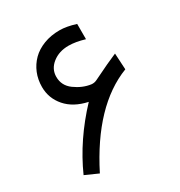

<svg xmlns="http://www.w3.org/2000/svg" viewBox="-161 -766 841 898"><g transform="rotate(-30 259.5 -317.0)"><path d="M86.4 -465.3Q86.4 -504.9 100.3 -539.1Q114.3 -573.2 139.9 -598.9Q165.5 -624.5 204.1 -639.4Q242.7 -654.3 289.6 -654.3Q327.1 -654.3 376.5 -638.7V-556.2Q328.1 -570.8 290 -570.8Q238.8 -570.8 203.4 -543Q168 -515.1 168 -472.7Q168 -425.8 207 -397Q248.5 -366.7 293 -360.8Q308.6 -358.9 323.2 -366.2Q416.5 -412.1 460.4 -430.2L465.3 -342.3Q262.2 -263.7 118.7 20L48.8 -11.2Q116.7 -163.6 241.2 -295.9Q166.5 -312 126.5 -358.2Q86.4 -404.3 86.4 -465.3Z"/></g></svg>

Font: Samim FD-WOL
Style: FD-WOL
Weight: 400
Foundry: DejaVu fonts team - Redesigned by Saber Rastikerdar
Version: Version 4.0.0